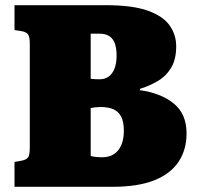

<svg xmlns="http://www.w3.org/2000/svg" viewBox="-20 -721 762 741"><path d="M36 0V-96L64 -101Q83 -105 89 -114.5Q95 -124 95 -154V-553Q95 -579 88 -588.5Q81 -598 62 -601L36 -605V-701H388Q491 -701 550 -680Q609 -659 634.5 -623Q660 -587 660 -542Q660 -492 640.5 -459.5Q621 -427 588.5 -408Q556 -389 520 -378V-373Q600 -362 650 -322Q700 -282 700 -206Q700 -143 669 -96.5Q638 -50 575 -25Q512 0 413 0ZM373 -114Q401 -114 419.5 -126Q438 -138 448 -161Q458 -184 458 -216Q458 -252 447 -272Q436 -292 416 -300Q396 -308 369 -308Q349 -308 330 -304V-119Q342 -116 351.5 -115Q361 -114 373 -114ZM364 -415Q385 -415 399.5 -425.5Q414 -436 422 -456.5Q430 -477 430 -506Q430 -532 424 -551Q418 -570 403.5 -580.5Q389 -591 363 -591H330V-417Q338 -416 346 -415.5Q354 -415 364 -415Z"/></svg>

Font: Literata Black
Style: Regular
Weight: 900
Designer: Latin by Veronika Burian and Jose Scaglione. Greek by Irene Vlachou. Cyrillic by Vera Evstafieva.
Foundry: TypeTogether
Version: Version 3.103;gftools[0.9.29]